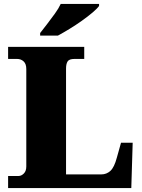

<svg xmlns="http://www.w3.org/2000/svg" viewBox="-20 -951 717 971"><path d="M21 0V-61H74Q88 -61 100.5 -73.5Q113 -86 113 -109V-602Q113 -628 99.5 -640.5Q86 -653 66 -653H21V-714H406V-653H357Q330 -653 322 -640.5Q314 -628 314 -604V-69H492Q519 -69 538.5 -87Q558 -105 571 -154L592 -229H651L644 0ZM183 -784Q198 -803 218 -829Q238 -855 257.5 -882Q277 -909 287 -931H481V-921Q472 -908 448.5 -888Q425 -868 394 -846Q363 -824 331 -804.5Q299 -785 273 -771H183Z"/></svg>

Font: Noto Serif Myanmar Black
Style: Regular
Weight: 900
Designer: Ben Mitchell and the Monotype Design Team
Foundry: Monotype Imaging Inc.
Version: Version 2.106; ttfautohint (v1.8.4.7-5d5b)